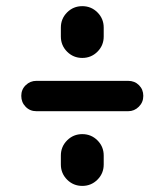

<svg xmlns="http://www.w3.org/2000/svg" viewBox="-20 -610 540 630"><path d="M320.3 -99.6V-70.3Q320.3 -41 299.8 -20.5Q279.3 0 250 0Q220.7 0 200.2 -20.5Q179.7 -41 179.7 -70.3V-99.6Q179.7 -128.9 200.2 -149.4Q220.7 -169.9 250 -169.9Q279.3 -169.9 299.8 -149.4Q320.3 -128.9 320.3 -99.6ZM179.7 -490.2V-519.5Q179.7 -548.8 200.2 -569.3Q220.7 -589.8 250 -589.8Q279.3 -589.8 299.8 -569.3Q320.3 -548.8 320.3 -519.5V-490.2Q320.3 -460.9 299.8 -440.4Q279.3 -419.9 250 -419.9Q220.7 -419.9 200.2 -440.4Q179.7 -460.9 179.7 -490.2ZM400.4 -344.7Q421.9 -344.7 436 -330.6Q450.2 -316.4 450.2 -295.4Q450.2 -274.4 435.5 -259.8Q420.9 -245.1 400.4 -245.1H99.6Q78.1 -245.1 64 -259.8Q49.8 -274.4 49.8 -295.4Q49.8 -316.4 64.5 -330.6Q79.1 -344.7 99.6 -344.7Z"/></svg>

Font: Rounded-X Mgen+ 1mn bold
Style: Bold
Weight: 700
Designer: [Source Han Sans]
Ryoko NISHIZUKA  (kana & ideographs); Paul D. Hunt (Latin, Greek & Cyrillic); Wenlong ZHANG  (bopomofo
Version: Version 1.059.20150602